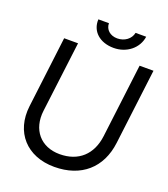

<svg xmlns="http://www.w3.org/2000/svg" viewBox="-162 -1016 999 1142"><g transform="rotate(20 337.5 -445.5)"><path d="M314.9 11.7C484.9 11.7 595.7 -85.9 615.7 -249L674.8 -727.5H586.9L529.3 -260.7C514.6 -141.1 438.5 -70.3 319.3 -70.3C198.7 -70.3 126.5 -156.7 141.6 -279.8L197.3 -727.5H109.4L54.2 -277.8C33.2 -107.4 140.6 11.7 314.9 11.7ZM262.2 -902.8C257.8 -827.1 316.4 -773.9 404.8 -773.9C486.8 -773.9 554.2 -827.1 564.9 -902.8H497.6C489.7 -862.8 452.1 -834.5 405.8 -834.5C360.8 -834.5 329.1 -862.8 329.1 -902.8Z"/></g></svg>

Font: Guggenheim Sans Display
Style: Italic
Weight: 400
Italic angle: -7°
Designer: Modified by Tom Baber under direction of Pentagram Design 2023
Foundry: rsms
Version: Version 1.001;Glyphs 3.1.2 (3151)